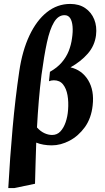

<svg xmlns="http://www.w3.org/2000/svg" viewBox="-20 -728 533 976"><path d="M22.1 228Q30.6 73 44.1 -77.2Q57.5 -227.5 78 -366.1Q93.5 -471 129.8 -547.8Q166.1 -624.6 218.8 -666.3Q271.5 -708 336.9 -708Q382.2 -708 413.2 -686.8Q444.2 -665.6 458.9 -629.7Q473.5 -593.7 468.1 -548.9Q461.4 -495.5 426.1 -455.2Q390.9 -415 338.4 -385.7Q397.4 -371.6 428.6 -319.7Q459.7 -267.8 451 -192Q444 -126.9 411.4 -81.7Q378.7 -36.6 333.7 -12.9Q288.6 10.9 243.1 10.9Q221.6 10.9 201.4 7.4Q181.1 3.9 164.2 -3Q162.5 47.2 160.9 99.4Q159.4 151.5 158 206.1L53 228ZM244.9 -41.9Q269.9 -41.9 286.8 -59.7Q303.7 -77.6 313.7 -106.7Q323.7 -135.9 326 -169Q329.2 -209.8 323.2 -243.8Q317.2 -277.9 300.4 -298.9Q283.6 -319.9 253.9 -319.9Q240.5 -319.9 229 -315.1L233.9 -363Q270.7 -383.6 293.8 -410.6Q316.9 -437.5 329.3 -468.6Q341.7 -499.8 346.1 -533.9Q351.1 -566.5 348.9 -593.2Q346.7 -619.9 336.9 -635.4Q327 -650.9 308 -650.9Q276.2 -650.9 254.7 -615.3Q233.1 -579.6 218.5 -511.8Q203.9 -444 190.9 -346.9Q182.9 -283 177.3 -216.5Q171.7 -150 168 -80Q185.7 -60.3 205.7 -51.1Q225.6 -41.9 244.9 -41.9Z"/></svg>

Font: Ancizar Serif Light
Style: Italic
Weight: 300
Italic angle: -4°
Designer: Cesar Puertas, Viviana Monsalve, Julian Moncada, Julian Prieto, Jose Castro, Felipe Aragon, Mariel Hernandez, Sara Alarc
Version: Version 8.100